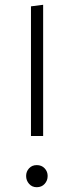

<svg xmlns="http://www.w3.org/2000/svg" viewBox="-20 -762 305 793"><path d="M158.2 -742.2V-200.2H107.9V-735.8ZM131.8 -80.1Q151.9 -80.1 164.3 -66.9Q176.8 -53.7 176.8 -35.2Q176.8 -16.1 164.3 -2.4Q151.9 11.2 131.8 11.2Q112.3 11.2 100.1 -2.7Q87.9 -16.6 87.9 -35.2Q87.9 -53.7 100.1 -66.9Q112.3 -80.1 131.8 -80.1Z"/></svg>

Font: Fira Sans Compressed Light
Style: Regular
Weight: 300
Width: 1
Designer: Carrois Corporate & Edenspiekermann AG
Foundry: Carrois Corporate GbR & Edenspiekermann AG
Version: Version 4.203;PS 004.203;hotconv 1.0.88;makeotf.lib2.5.64775